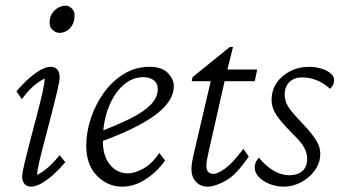

<svg xmlns="http://www.w3.org/2000/svg" viewBox="-20 -663 1224 690"><path d="M91.8 7.8Q76.2 7.8 67.9 -2.4Q59.6 -12.7 59.6 -27.3Q59.6 -41 67.9 -75.7Q76.2 -110.4 87.9 -155.3Q99.6 -200.2 111.8 -246.1Q124 -292 132.3 -328.6Q140.6 -365.2 140.6 -380.9Q119.1 -370.1 98.6 -352.1Q78.1 -334 58.6 -306.6L39.1 -335Q63.5 -363.3 85.9 -382.8Q108.4 -402.3 127.4 -412.6Q146.5 -422.9 162.1 -422.9Q177.7 -422.9 186 -413.1Q194.3 -403.3 194.3 -385.7Q194.3 -372.1 186 -336.9Q177.7 -301.8 166 -255.9Q154.3 -210 142.1 -164.6Q129.9 -119.1 121.6 -83.5Q113.3 -47.9 113.3 -34.2Q135.7 -45.9 155.3 -63.5Q174.8 -81.1 194.3 -105.5L214.8 -80.1Q190.4 -51.8 168 -32.2Q145.5 -12.7 126 -2.4Q106.4 7.8 91.8 7.8ZM193.4 -544.9Q180.7 -544.9 169.4 -555.2Q158.2 -565.4 158.2 -580.1Q158.2 -600.6 167 -614.3Q175.8 -627.9 189 -635.3Q202.1 -642.6 215.8 -642.6Q227.5 -642.6 237.8 -632.8Q248 -623 248 -608.4Q248 -586.9 239.7 -572.8Q231.4 -558.6 219.2 -551.8Q207 -544.9 193.4 -544.9Z M418.9 7.8Q367.2 7.8 328.6 -31.2Q290 -70.3 290 -138.7Q290 -189.5 307.1 -239.7Q324.2 -290 354.5 -331.5Q384.8 -373 426.3 -397.9Q467.8 -422.9 517.6 -422.9Q561.5 -422.9 583 -400.9Q604.5 -378.9 604.5 -353.5Q604.5 -324.2 586.4 -297.9Q568.4 -271.5 533.7 -246.6Q499 -221.7 449.7 -198.2Q400.4 -174.8 337.9 -152.3V-189.5Q402.3 -213.9 449.2 -237.3Q496.1 -260.7 521.5 -286.6Q546.9 -312.5 546.9 -341.8Q546.9 -364.3 532.2 -375Q517.6 -385.7 495.1 -385.7Q455.1 -385.7 421.9 -356Q388.7 -326.2 369.1 -274.4Q349.6 -222.7 349.6 -156.2Q349.6 -102.5 375 -71.3Q400.4 -40 440.4 -40Q462.9 -40 494.1 -56.6Q525.4 -73.2 552.7 -113.3L573.2 -85.9Q543 -43.9 502.4 -18.1Q461.9 7.8 418.9 7.8Z M874 -100.6Q829.1 -34.2 790.5 -13.2Q752 7.8 727.5 7.8Q700.2 7.8 684.1 -9.8Q668 -27.3 668 -54.7Q668 -65.4 669.9 -78.1Q671.9 -90.8 676.8 -112.3L737.3 -371.1H668.9L671.9 -385.7L805.7 -494.1H817.4L792 -392.6L729.5 -116.2Q725.6 -98.6 723.6 -87.9Q721.7 -77.1 721.7 -67.4Q721.7 -38.1 747.1 -38.1Q761.7 -38.1 788.6 -57.1Q815.4 -76.2 854.5 -127.9ZM762.7 -371.1 772.5 -413.1H904.3L895.5 -371.1Z M1000 7.8Q973.6 7.8 949.7 -1.5Q925.8 -10.7 910.6 -26.4Q895.5 -42 895.5 -60.5Q895.5 -71.3 899.4 -80.1Q903.3 -88.9 910.2 -96.7Q935.5 -65.4 963.9 -49.3Q992.2 -33.2 1019.5 -33.2Q1048.8 -33.2 1066.4 -48.3Q1084 -63.5 1084 -93.8Q1084 -111.3 1073.7 -131.3Q1063.5 -151.4 1035.2 -178.7Q1001 -212.9 983.9 -234.9Q966.8 -256.8 961.4 -272.9Q956.1 -289.1 956.1 -304.7Q956.1 -337.9 973.6 -364.3Q991.2 -390.6 1022 -406.7Q1052.7 -422.9 1091.8 -422.9Q1112.3 -422.9 1132.8 -417Q1153.3 -411.1 1167 -400.4Q1180.7 -389.6 1180.7 -375Q1180.7 -365.2 1177.2 -358.4Q1173.8 -351.6 1166 -343.8Q1145.5 -363.3 1119.6 -374Q1093.8 -384.8 1066.4 -384.8Q1036.1 -384.8 1019.5 -367.7Q1002.9 -350.6 1002.9 -322.3Q1002.9 -310.5 1007.3 -297.4Q1011.7 -284.2 1023.4 -268.6Q1035.2 -252.9 1054.7 -232.4Q1086.9 -199.2 1103 -177.7Q1119.1 -156.2 1125 -141.1Q1130.9 -126 1130.9 -109.4Q1130.9 -78.1 1111.8 -51.3Q1092.8 -24.4 1062.5 -8.3Q1032.2 7.8 1000 7.8Z"/></svg>

Font: Crimson Pro ExtraLight
Style: Italic
Weight: 250
Italic angle: -12°
Designer: Jacques Le Bailly
Foundry: Baron von Fonthausen
Version: Version 1.003